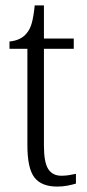

<svg xmlns="http://www.w3.org/2000/svg" viewBox="-20 -678 321 708"><path d="M191 10Q133 10 107 -23.5Q81 -57 81 -143V-498H15V-525Q57 -529 78 -555Q91 -570 97.5 -594Q104 -618 108 -658H142V-536H252V-498H142V-141Q142 -79 158 -54.5Q174 -30 206 -30Q221 -30 233.5 -32Q246 -34 260 -37V-1Q247 3 229 6.5Q211 10 191 10Z"/></svg>

Font: Noto Serif Tamil Condensed Light
Style: Italic
Weight: 300
Width: 3
Italic angle: -12°
Designer: Indian Type Foundry, Tom Grace, and the Monotype Design Team
Foundry: Monotype Imaging Inc.
Version: Version 2.003; ttfautohint (v1.8.4.7-5d5b)